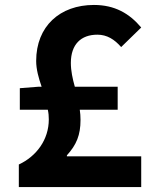

<svg xmlns="http://www.w3.org/2000/svg" viewBox="-20 -755 630 775"><path d="M60 -312H173C176 -299 177 -286 177 -273C177 -191 127 -124 56 -91V0H550V-124H250V-128C289 -171 305 -210 305 -271C305 -285 304 -299 302 -312H455V-405H282C273 -437 266 -469 266 -501C266 -576 307 -615 373 -615C412 -615 442 -596 469 -565L550 -644C502 -701 443 -735 359 -735C222 -735 126 -649 126 -509C126 -475 136 -440 148 -405H136L60 -399Z"/></svg>

Font: Noto Sans Mono CJK HK
Style: Bold
Weight: 700
Designer: Ryoko NISHIZUKA 西塚涼子 (kana, bopomofo & ideographs); Paul D. Hunt (Latin, Greek & Cyrillic); Sandoll Communications 산돌커뮤니
Foundry: Adobe
Version: Version 2.004;hotconv 1.0.118;makeotfexe 2.5.65603